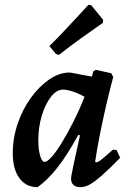

<svg xmlns="http://www.w3.org/2000/svg" viewBox="-20 -765 531 797"><path d="M378 -91Q383 -91 389.5 -94.5Q396 -98 410 -110Q424 -122 449 -144L464 -142L479 -110Q432 -62 401.5 -35.5Q371 -9 351.5 1.5Q332 12 313 12Q296 12 285.5 3Q275 -6 275 -22Q275 -33 285 -79.5Q295 -126 312 -203L305 -205Q259 -121 218.5 -69.5Q178 -18 136 12Q88 12 60.5 -25.5Q33 -63 33 -129Q33 -191 53 -250.5Q73 -310 107.5 -358Q142 -406 184 -435Q226 -464 270 -464L361 -447L368 -470L378 -475L442 -461L450 -445Q435 -390 420.5 -327Q406 -264 394 -203.5Q382 -143 375 -94ZM165 -93Q176 -93 195.5 -115Q215 -137 238 -175Q261 -213 285.5 -261.5Q310 -310 331 -363Q309 -376 284 -384.5Q259 -393 241 -393Q215 -393 191.5 -363Q168 -333 153.5 -285Q139 -237 139 -183Q139 -145 146.5 -119Q154 -93 165 -93ZM407 -670Q407 -670 380.5 -651.5Q354 -633 312 -603Q270 -573 225 -537L212 -541L185 -574Q215 -603 243.5 -633.5Q272 -664 295.5 -689Q319 -714 333 -729.5Q347 -745 347 -745L359 -743L408 -683Z"/></svg>

Font: Alegreya SemiBold
Style: Italic
Weight: 600
Italic angle: -7°
Designer: Juan Pablo del Peral
Foundry: Huerta Tipografica
Version: Version 2.009